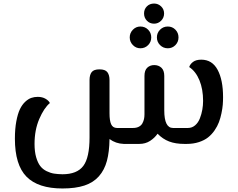

<svg xmlns="http://www.w3.org/2000/svg" viewBox="-20 -820 1356 1094"><path d="M857.9 -685.1Q833.5 -685.1 817.1 -701.9Q800.8 -718.8 800.8 -743.2Q800.8 -767.6 816.9 -783.7Q833 -799.8 857.9 -799.8Q881.3 -799.8 898.2 -783.4Q915 -767.1 915 -743.2Q915 -719.2 898.2 -702.1Q881.3 -685.1 857.9 -685.1ZM779.8 -544.9Q754.9 -544.9 737.1 -563.2Q719.2 -581.5 719.2 -606.9Q719.2 -632.3 737.1 -650.6Q754.9 -668.9 779.8 -668.9Q806.2 -668.9 824 -650.9Q841.8 -632.8 841.8 -606.9Q841.8 -581.1 824 -563Q806.2 -544.9 779.8 -544.9ZM892.1 -563Q874 -581.1 874 -606.9Q874 -632.8 892.1 -650.9Q910.2 -668.9 936 -668.9Q961.9 -668.9 979.5 -650.9Q997.1 -632.8 997.1 -606.9Q997.1 -581.1 979.5 -563Q961.9 -544.9 936 -544.9Q910.2 -544.9 892.1 -563ZM1127 -480Q1189 -480 1220 -422.1Q1251 -364.3 1251 -266.1Q1251 -244.1 1249.3 -223.1Q1247.6 -202.1 1241.9 -174.8Q1236.3 -147.5 1227.5 -124Q1218.8 -100.6 1202.6 -77.1Q1186.5 -53.7 1165.5 -37.1Q1144.5 -20.5 1113.3 -10.3Q1082 0 1043.9 0H1030.8Q980 0 943.6 -13.9Q907.2 -27.8 877.9 -58.1Q861.3 -34.2 835 -17.1Q808.6 0 773.9 0H685.1Q639.6 -1.5 604 -27.8Q603 45.4 589.1 96.9Q575.2 148.4 543.7 184.3Q512.2 220.2 461.2 237.1Q410.2 253.9 335.9 253.9Q197.3 253.9 131.1 186.8Q64.9 119.6 64.9 -29.8Q64.9 -85.9 73 -128.9Q81.1 -171.9 93.5 -197.8Q106 -223.6 123.5 -240Q141.1 -256.3 158.4 -262.2Q175.8 -268.1 194.8 -268.1Q221.2 -268.1 239.7 -257.1Q258.3 -246.1 264.2 -232.9Q230.5 -204.6 203.6 -141.8Q176.8 -79.1 176.8 0Q176.8 43.9 186 75.9Q195.3 107.9 209.5 126.2Q223.6 144.5 245.6 155.3Q267.6 166 288.1 169.2Q308.6 172.4 335.9 172.9Q418.9 172.9 454.6 125.5Q490.2 78.1 490.2 -37.1V-363.8Q490.2 -393.1 502.2 -408.9Q514.2 -424.8 546.9 -424.8Q579.6 -424.8 591.8 -408.7Q604 -392.6 604 -363.8V-173.8Q604 -132.8 613.3 -112.1Q622.6 -91.3 646 -90.8H737.8Q757.3 -90.8 771 -97.9Q784.7 -105 791.3 -117.2Q797.9 -129.4 800.5 -141.6Q803.2 -153.8 803.2 -168V-387.2Q803.2 -419.4 819.1 -434.3Q835 -449.2 858.9 -449.2Q883.3 -449.2 899.7 -434.1Q916 -418.9 916 -387.2V-190.9Q916 -90.8 965.8 -90.8H1050.8Q1074.2 -90.8 1091.8 -106Q1109.4 -121.1 1118.9 -145.5Q1128.4 -169.9 1132.8 -195.1Q1137.2 -220.2 1137.2 -245.1Q1137.2 -311.5 1116.5 -362.3Q1095.7 -413.1 1058.1 -438Q1063.5 -455.1 1080.3 -467.5Q1097.2 -480 1127 -480Z"/></svg>

Font: El Messiri SemiBold
Style: Regular
Weight: 600
Designer: Mohamed Gaber
Foundry: Kief Type Foundry
Version: Version 2.007;PS 002.007;hotconv 1.0.88;makeotf.lib2.5.64775